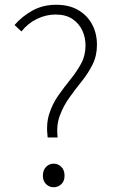

<svg xmlns="http://www.w3.org/2000/svg" viewBox="-20 -773 483 806"><path d="M180 -196Q173 -252 186.5 -294.5Q200 -337 225 -372.5Q250 -408 276 -440Q302 -472 320.5 -506Q339 -540 339 -582Q339 -616 325.5 -645Q312 -674 284.5 -693Q257 -712 213 -712Q173 -712 135 -693.5Q97 -675 70 -641L41 -668Q72 -704 116 -728.5Q160 -753 216 -753Q270 -753 308 -731Q346 -709 366.5 -671Q387 -633 387 -585Q387 -539 368.5 -502Q350 -465 323 -431.5Q296 -398 271 -363Q246 -328 231 -287.5Q216 -247 222 -196ZM205 13Q187 13 173.5 0Q160 -13 160 -35Q160 -59 173.5 -72.5Q187 -86 205 -86Q224 -86 237.5 -72.5Q251 -59 251 -35Q251 -13 237.5 0Q224 13 205 13Z"/></svg>

Font: Noto Sans SC ExtraLight
Style: Regular
Weight: 250
Designer: Ryoko NISHIZUKA 西塚涼子 (kana, bopomofo & ideographs); Paul D. Hunt (Latin, Greek & Cyrillic); Sandoll Communications 산돌커뮤니
Foundry: Adobe
Version: Version 2.004-H2;hotconv 1.0.118;makeotfexe 2.5.65603